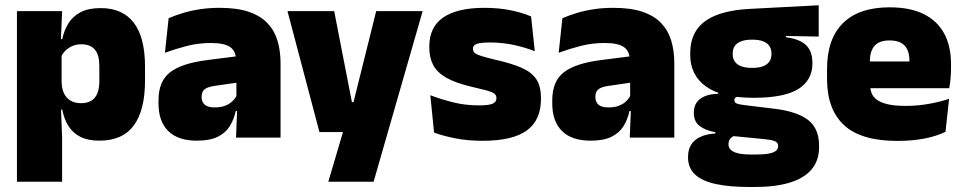

<svg xmlns="http://www.w3.org/2000/svg" viewBox="-20 -536 3754 748"><path d="M367 12Q322.5 12 293 -3Q263.5 -18 246.5 -45.2Q229.5 -72.5 222.5 -109H180L220 -216.5Q220.5 -191 229.2 -172.5Q238 -154 254.8 -144Q271.5 -134 295.5 -134Q331 -134 349 -155.2Q367 -176.5 367 -219V-279Q367 -322 349.5 -342.8Q332 -363.5 296.5 -363.5Q277.5 -363.5 261.5 -356.5Q245.5 -349.5 234 -337.8Q222.5 -326 217 -311.5L176.5 -383.5H222.5Q229.5 -417.5 246.5 -445Q263.5 -472.5 294 -488.5Q324.5 -504.5 372.5 -504.5Q457.5 -504.5 501.2 -447.5Q545 -390.5 545 -275.5V-223Q545 -106.5 501.2 -47.2Q457.5 12 367 12ZM46 172V-492.5H222L216 -352L220 -340V-158L217 -128.5L222 0V172Z M899.5 0 904.5 -126 901 -130.5V-283.5L899.5 -301.5Q899.5 -336 877.2 -352.2Q855 -368.5 801.5 -368.5Q753 -368.5 708.2 -357Q663.5 -345.5 622.5 -330.5L637 -465Q662 -476 692.5 -485.2Q723 -494.5 759 -500Q795 -505.5 835.5 -505.5Q904 -505.5 949.8 -489.8Q995.5 -474 1022.5 -445.2Q1049.5 -416.5 1061.2 -377Q1073 -337.5 1073 -290V0ZM747 12Q673 12 635.2 -25.8Q597.5 -63.5 597.5 -133V-145.5Q597.5 -219.5 642.8 -254.5Q688 -289.5 787.5 -302L913 -318L923.5 -217L817 -201.5Q788 -197.5 776.8 -187.8Q765.5 -178 765.5 -159V-157Q765.5 -139.5 777.2 -128.5Q789 -117.5 816.5 -117.5Q839.5 -117.5 856.2 -123.8Q873 -130 884.2 -140.5Q895.5 -151 902 -163.5L927 -103.5H898.5Q891 -70 874.8 -44Q858.5 -18 828 -3Q797.5 12 747 12Z M1442 -138 1347 -97 1445.5 -492.5H1626.5L1435.5 172H1259L1335.5 -87L1419.5 -21.5H1224.5L1100 -492.5H1282L1351 -138Z M1860.5 12.5Q1802 12.5 1754 3Q1706 -6.5 1671 -19.5L1656.5 -165Q1695.5 -150 1743.2 -137.8Q1791 -125.5 1845 -125.5Q1884.5 -125.5 1899.2 -132Q1914 -138.5 1914 -153V-154Q1914 -165 1905.5 -171.5Q1897 -178 1875.8 -183.8Q1854.5 -189.5 1817 -198Q1755.5 -212.5 1719.5 -232.8Q1683.5 -253 1668 -282Q1652.5 -311 1652.5 -351V-355Q1652.5 -431 1707.2 -468.2Q1762 -505.5 1867 -505.5Q1923.5 -505.5 1970.2 -495.8Q2017 -486 2049 -472L2063.5 -336.5Q2027 -351 1982 -360.8Q1937 -370.5 1890 -370.5Q1863 -370.5 1848.2 -367.8Q1833.5 -365 1828 -359.5Q1822.5 -354 1822.5 -346V-345Q1822.5 -336 1829.5 -329.8Q1836.5 -323.5 1856 -317.5Q1875.5 -311.5 1913 -302.5Q1974.5 -288.5 2013 -271.5Q2051.5 -254.5 2069.5 -227.2Q2087.5 -200 2087.5 -153.5V-150.5Q2087.5 -67.5 2032 -27.5Q1976.5 12.5 1860.5 12.5Z M2433.5 0 2438.5 -126 2435 -130.5V-283.5L2433.5 -301.5Q2433.5 -336 2411.2 -352.2Q2389 -368.5 2335.5 -368.5Q2287 -368.5 2242.2 -357Q2197.5 -345.5 2156.5 -330.5L2171 -465Q2196 -476 2226.5 -485.2Q2257 -494.5 2293 -500Q2329 -505.5 2369.5 -505.5Q2438 -505.5 2483.8 -489.8Q2529.5 -474 2556.5 -445.2Q2583.5 -416.5 2595.2 -377Q2607 -337.5 2607 -290V0ZM2281 12Q2207 12 2169.2 -25.8Q2131.5 -63.5 2131.5 -133V-145.5Q2131.5 -219.5 2176.8 -254.5Q2222 -289.5 2321.5 -302L2447 -318L2457.5 -217L2351 -201.5Q2322 -197.5 2310.8 -187.8Q2299.5 -178 2299.5 -159V-157Q2299.5 -139.5 2311.2 -128.5Q2323 -117.5 2350.5 -117.5Q2373.5 -117.5 2390.2 -123.8Q2407 -130 2418.2 -140.5Q2429.5 -151 2436 -163.5L2461 -103.5H2432.5Q2425 -70 2408.8 -44Q2392.5 -18 2362 -3Q2331.5 12 2281 12Z M2916.5 -155Q2791.5 -155 2730.2 -199.2Q2669 -243.5 2669 -322V-328Q2669 -383 2694.2 -420Q2719.5 -457 2771.5 -477.2Q2823.5 -497.5 2903.5 -501.5L3169.5 -515.5V-393.5L3041.5 -396V-391Q3077 -386.5 3100 -374.5Q3123 -362.5 3134 -342Q3145 -321.5 3145 -291.5V-288.5Q3145 -223.5 3090 -189.2Q3035 -155 2916.5 -155ZM2907.5 66H2924Q2957 66 2976 62.2Q2995 58.5 3003.2 51.2Q3011.5 44 3011.5 34V33Q3011.5 19 2998.2 13.8Q2985 8.5 2962 6.5L2815 -8L2852.5 -10.5Q2842 -8.5 2834.2 -3.8Q2826.5 1 2822.2 8.2Q2818 15.5 2818 25.5V26.5Q2818 38.5 2826.8 47.5Q2835.5 56.5 2855.2 61.2Q2875 66 2907.5 66ZM2899.5 192.5Q2822.5 192.5 2769 181Q2715.5 169.5 2688 144Q2660.5 118.5 2660.5 77V75Q2660.5 46.5 2673 27Q2685.5 7.5 2709.5 -3.2Q2733.5 -14 2767 -16V-21Q2727.5 -28 2705.2 -45.5Q2683 -63 2683 -96V-97Q2683 -121 2694.2 -137Q2705.5 -153 2726.8 -161.5Q2748 -170 2778 -170.5V-190L2895.5 -160H2864Q2852 -160 2846.5 -156.5Q2841 -153 2841 -146V-145.5Q2841 -136 2850.5 -132.5Q2860 -129 2880.5 -126.5L2996 -112.5Q3084 -102 3127.5 -69.2Q3171 -36.5 3171 33V36.5Q3171 89.5 3141.8 124Q3112.5 158.5 3056.5 175.5Q3000.5 192.5 2920 192.5ZM2910 -271.5Q2936 -271.5 2952.5 -277.8Q2969 -284 2977.2 -296Q2985.5 -308 2985.5 -325V-328Q2985.5 -345 2977.2 -357Q2969 -369 2952.5 -375.2Q2936 -381.5 2910 -381.5Q2884.5 -381.5 2867.8 -375.2Q2851 -369 2842.8 -357.2Q2834.5 -345.5 2834.5 -328V-325Q2834.5 -308 2842.8 -296Q2851 -284 2867.8 -277.8Q2884.5 -271.5 2910 -271.5Z M3476 13Q3334.5 13 3268.2 -48.5Q3202 -110 3202 -228.5V-267Q3202 -384.5 3264.2 -446Q3326.5 -507.5 3446 -507.5Q3525.5 -507.5 3578.5 -481.2Q3631.5 -455 3658.2 -405.8Q3685 -356.5 3685 -287V-271.5Q3685 -251.5 3683.2 -230.8Q3681.5 -210 3678 -192.5H3519.5Q3521.5 -223 3522.2 -250Q3523 -277 3523 -298.5Q3523 -324.5 3515 -342.2Q3507 -360 3490 -369.2Q3473 -378.5 3446 -378.5Q3405.5 -378.5 3387.2 -357.5Q3369 -336.5 3369 -298V-253.5L3370 -234.5V-203.5Q3370 -188 3375.5 -173.5Q3381 -159 3395.8 -147.8Q3410.5 -136.5 3437.8 -130Q3465 -123.5 3508.5 -123.5Q3553 -123.5 3595.5 -130.8Q3638 -138 3677.5 -151L3663.5 -22.5Q3629 -5.5 3581.2 3.8Q3533.5 13 3476 13ZM3295.5 -192.5V-296.5H3642.5V-192.5Z"/></svg>

Font: Anek Gujarati Medium ExtraBold
Style: Regular
Weight: 800
Version: Version 1.003